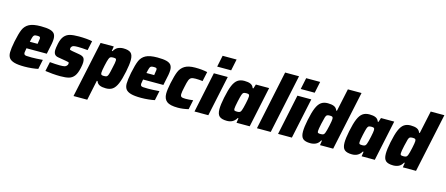

<svg xmlns="http://www.w3.org/2000/svg" viewBox="-56 -1440 5429 2335"><g transform="rotate(15 2658.5 -272.0)"><path d="M17 -115Q17 -162 35 -254Q57 -361 79.5 -413Q102 -465 151.5 -491.5Q201 -518 298 -518Q372 -518 413 -507Q454 -496 470.5 -472.5Q487 -449 487 -409Q487 -383 480.5 -347.5Q474 -312 461 -254L453 -214H197Q188 -169 188 -158Q188 -141 195 -133.5Q202 -126 221 -124Q240 -122 285 -122Q340 -122 426 -129L401 -9Q372 -2 324 3Q276 8 230 8Q148 8 102 -5Q56 -18 36.5 -44.5Q17 -71 17 -115ZM314 -301 316 -316Q324 -358 324 -369Q324 -386 316 -390.5Q308 -395 285 -395Q260 -395 249.5 -389.5Q239 -384 232.5 -366Q226 -348 216 -301Z M491 -7 516 -125Q589 -118 642 -118Q683 -118 701.5 -122.5Q720 -127 729 -141Q740 -151 740 -171Q740 -180 732.5 -183Q725 -186 700 -190L600 -207Q568 -212 554 -230.5Q540 -249 540 -284Q540 -308 552 -366Q566 -431 594.5 -464Q623 -497 665 -507.5Q707 -518 777 -518Q823 -518 871 -514Q919 -510 946 -503L921 -385Q842 -392 801 -392Q764 -392 746 -388Q728 -384 720 -372Q711 -362 711 -343Q711 -335 717 -332Q723 -329 745 -325L833 -310Q871 -304 889.5 -287.5Q908 -271 908 -225Q908 -200 898 -155Q883 -84 856 -49Q829 -14 789 -3Q749 8 681 8Q636 8 582 3.5Q528 -1 491 -7Z M1051 -510H1217L1208 -451H1217Q1238 -489 1269 -503.5Q1300 -518 1337 -518Q1402 -518 1431 -493Q1460 -468 1460 -403Q1460 -347 1441 -255Q1420 -152 1396 -96Q1372 -40 1339 -16.5Q1306 7 1255 7Q1207 7 1177 -6Q1147 -19 1135 -53H1126L1073 199H900ZM1269 -255Q1286 -327 1286 -351Q1286 -369 1277.5 -373.5Q1269 -378 1245 -378Q1222 -378 1211 -371.5Q1200 -365 1193 -345Q1183 -321 1168.5 -253.5Q1154 -186 1154 -163Q1154 -144 1162 -138Q1170 -132 1193 -132Q1219 -132 1229.5 -138.5Q1240 -145 1248 -168.5Q1256 -192 1269 -255Z M1485 -115Q1485 -162 1503 -254Q1525 -361 1547.5 -413Q1570 -465 1619.5 -491.5Q1669 -518 1766 -518Q1840 -518 1881 -507Q1922 -496 1938.5 -472.5Q1955 -449 1955 -409Q1955 -383 1948.5 -347.5Q1942 -312 1929 -254L1921 -214H1665Q1656 -169 1656 -158Q1656 -141 1663 -133.5Q1670 -126 1689 -124Q1708 -122 1753 -122Q1808 -122 1894 -129L1869 -9Q1840 -2 1792 3Q1744 8 1698 8Q1616 8 1570 -5Q1524 -18 1504.5 -44.5Q1485 -71 1485 -115ZM1782 -301 1784 -316Q1792 -358 1792 -369Q1792 -386 1784 -390.5Q1776 -395 1753 -395Q1728 -395 1717.5 -389.5Q1707 -384 1700.5 -366Q1694 -348 1684 -301Z M1981 -122Q1981 -170 1999 -257Q2020 -356 2041.5 -408Q2063 -460 2109.5 -489Q2156 -518 2242 -518Q2329 -518 2395 -503L2369 -383Q2325 -389 2281 -389Q2243 -389 2225.5 -380Q2208 -371 2197.5 -345Q2187 -319 2174 -255Q2159 -189 2159 -163Q2159 -137 2172.5 -129Q2186 -121 2224 -121Q2267 -121 2319 -128L2294 -9Q2224 8 2161 8Q2061 8 2021 -24Q1981 -56 1981 -122Z M2495 -599 2525 -743H2701L2671 -599ZM2370 0 2477 -510H2652L2544 0Z M2655 -107Q2655 -163 2674 -255Q2695 -358 2719 -414Q2743 -470 2776.5 -493.5Q2810 -517 2861 -517Q2909 -517 2938.5 -504Q2968 -491 2980 -457H2989L3006 -510H3173L3065 0H2899L2908 -59H2898Q2860 8 2779 8Q2714 8 2684.5 -17Q2655 -42 2655 -107ZM2923 -165Q2933 -191 2947.5 -257.5Q2962 -324 2962 -347Q2962 -366 2954 -372Q2946 -378 2923 -378Q2897 -378 2886.5 -371.5Q2876 -365 2868 -341.5Q2860 -318 2846 -255Q2830 -181 2830 -159Q2830 -141 2838.5 -136.5Q2847 -132 2871 -132Q2894 -132 2905 -138.5Q2916 -145 2923 -165Z M3156 0 3312 -743H3487L3330 0Z M3547 -599 3577 -743H3753L3723 -599ZM3422 0 3529 -510H3704L3596 0Z M3707 -107Q3707 -163 3726 -255Q3747 -358 3771 -414Q3795 -470 3828 -493.5Q3861 -517 3912 -517Q3960 -517 3990 -504Q4020 -491 4032 -457H4041L4102 -743H4274L4116 0H3950L3959 -59H3950Q3929 -21 3898 -6.5Q3867 8 3830 8Q3765 8 3736 -17Q3707 -42 3707 -107ZM3975 -165Q3985 -191 3999.5 -257.5Q4014 -324 4014 -347Q4014 -366 4005.5 -372Q3997 -378 3974 -378Q3948 -378 3937.5 -371.5Q3927 -365 3919.5 -342Q3912 -319 3898 -255Q3882 -181 3882 -159Q3882 -141 3890.5 -136.5Q3899 -132 3923 -132Q3946 -132 3957 -138.5Q3968 -145 3975 -165Z M4230 -107Q4230 -163 4249 -255Q4270 -358 4294 -414Q4318 -470 4351.5 -493.5Q4385 -517 4436 -517Q4484 -517 4513.5 -504Q4543 -491 4555 -457H4564L4581 -510H4748L4640 0H4474L4483 -59H4473Q4435 8 4354 8Q4289 8 4259.5 -17Q4230 -42 4230 -107ZM4498 -165Q4508 -191 4522.5 -257.5Q4537 -324 4537 -347Q4537 -366 4529 -372Q4521 -378 4498 -378Q4472 -378 4461.5 -371.5Q4451 -365 4443 -341.5Q4435 -318 4421 -255Q4405 -181 4405 -159Q4405 -141 4413.5 -136.5Q4422 -132 4446 -132Q4469 -132 4480 -138.5Q4491 -145 4498 -165Z M4750 -107Q4750 -163 4769 -255Q4790 -358 4814 -414Q4838 -470 4871 -493.5Q4904 -517 4955 -517Q5003 -517 5033 -504Q5063 -491 5075 -457H5084L5145 -743H5317L5159 0H4993L5002 -59H4993Q4972 -21 4941 -6.5Q4910 8 4873 8Q4808 8 4779 -17Q4750 -42 4750 -107ZM5018 -165Q5028 -191 5042.5 -257.5Q5057 -324 5057 -347Q5057 -366 5048.5 -372Q5040 -378 5017 -378Q4991 -378 4980.5 -371.5Q4970 -365 4962.5 -342Q4955 -319 4941 -255Q4925 -181 4925 -159Q4925 -141 4933.5 -136.5Q4942 -132 4966 -132Q4989 -132 5000 -138.5Q5011 -145 5018 -165Z"/></g></svg>

Font: Saira Semi Condensed ExtraBold
Style: Italic
Weight: 800
Width: 4
Italic angle: -12°
Designer: Hector Gatti with collaboration of the Omnibus-Type team
Foundry: Omnibus-Type
Version: Version 1.001; ttfautohint (v1.8)